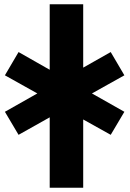

<svg xmlns="http://www.w3.org/2000/svg" viewBox="-20 -880 610 900"><path d="M411 -442 563 -527 499 -636 370 -563V-860H213V-553L67 -636L3 -527L155 -442L3 -356L67 -248L213 -330V0H370V-320L499 -248L563 -356Z"/></svg>

Font: Ny Stormning
Style: Sv
Weight: 900
Designer: Robert Jablonski, Mew Too
Foundry: Cannot Into Space Fonts
Version: Version 0.90